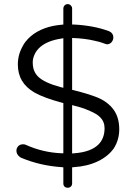

<svg xmlns="http://www.w3.org/2000/svg" viewBox="-20 -800 642 919"><path d="M325.2 -370.1V-618.2Q387.7 -616.2 434.6 -604.5Q458 -599.6 470.7 -594.7Q488.3 -587.9 492.2 -587.9Q503.9 -587.9 513.7 -597.7Q522.5 -608.4 522.5 -620.1Q522.5 -642.6 500 -651.4Q428.7 -677.7 334 -682.6H325.2V-758.8Q325.2 -765.6 322.8 -769Q320.3 -772.5 318.4 -774.4Q312.5 -780.3 303.7 -780.3Q294.9 -780.3 289.1 -773.9Q283.2 -767.6 283.2 -758.8V-682.6Q252.9 -679.7 233.4 -675.8Q146.5 -657.2 101.6 -599.6Q94.7 -590.8 89.8 -581.1Q65.4 -539.1 65.4 -491.2Q65.4 -403.3 144.5 -357.4Q190.4 -331.1 283.2 -306.6V-66.4H273.4Q184.6 -70.3 104.5 -106.4Q97.7 -109.4 92.3 -109.4Q86.9 -109.4 83.5 -108.9Q80.1 -108.4 78.1 -107.4Q72.3 -105.5 67.4 -100.6Q58.6 -90.8 58.6 -79.1Q58.6 -63.5 70.3 -52.7Q75.2 -47.9 81.1 -44.9Q171.9 -6.8 274.4 0L283.2 1V78.1Q283.2 87.9 289.1 93.3Q294.9 98.6 304.2 98.6Q313.5 98.6 319.3 92.8Q325.2 86.9 325.2 78.1V1L334 0Q398.4 -3.9 449.2 -28.3Q498 -51.8 525.4 -90.8Q550.8 -131.8 550.8 -180.7Q550.8 -238.3 523.4 -275.4Q496.1 -312.5 447.3 -333Q398.4 -352.5 325.2 -370.1ZM139.6 -473.6Q136.7 -485.4 136.7 -502Q136.7 -518.6 144.5 -537.1Q153.3 -558.6 173.8 -576.2Q209 -605.5 272.5 -615.2L283.2 -617.2V-379.9L270.5 -382.8Q191.4 -404.3 162.1 -433.6Q145.5 -450.2 139.6 -473.6ZM480.5 -186.5Q480.5 -137.7 451.2 -108.4Q415 -72.3 335.9 -66.4L325.2 -65.4V-296.9Q367.2 -286.1 384.3 -279.8Q401.4 -273.4 411.1 -268.6Q443.4 -254.9 459 -239.3Q480.5 -217.8 480.5 -186.5Z"/></svg>

Font: FakePearl
Style: ExtraLight
Weight: 300
Version: Version 1.2